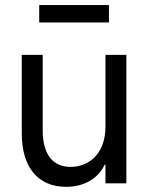

<svg xmlns="http://www.w3.org/2000/svg" viewBox="-20 -719 581 753"><path d="M475.6 -503.9H393.6V-222.7C393.6 -114.3 327.1 -64.5 256.8 -64.5C186.5 -64.5 147.5 -114.3 147.5 -207V-503.9H65.4V-195.3C65.4 -65.4 127 13.7 239.3 13.7C311 13.7 365.2 -19.5 390.6 -73.2H393.6V0H475.6ZM407.2 -699.2H133.8V-630.9H407.2Z"/></svg>

Font: Wanted Sans
Style: Regular
Weight: 400
Designer: Original Design by Kil Hyung-jin and Kang Hanbin, Wanted Lab, Inc; Hangeul from Source Han Sans by Jang Soo-young and Ka
Foundry: Wanted Lab, Inc.
Version: Version 1.001;Glyphs 3.2 (3227)